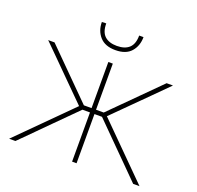

<svg xmlns="http://www.w3.org/2000/svg" viewBox="-158 -1121 1325 1291"><g transform="rotate(20 504.5 -476.0)"><path d="M38 0 405 -367 276.5 -495Q223.5 -548.5 169.5 -602Q115.5 -655.5 58 -713H103.5L433.5 -383H488.5V-713H520.5V-383H575.5L905.5 -713H951Q893.5 -655.5 840 -602Q786 -548.5 732.5 -495L604 -367L971 0H925.5Q870 -55.5 822.5 -103.5Q775 -151 730 -196L574.5 -352H520.5V0H488.5V-352H434.5L283 -200.5Q235 -152 186.8 -103.8Q138.5 -55.5 83 0ZM504.5 -804Q430.5 -804 393 -846.2Q355.5 -888.5 355.5 -951L386.5 -952Q386.5 -890.5 417.2 -862.2Q448 -834 504.5 -834Q561.5 -834 592 -862.2Q622.5 -890.5 622.5 -951H653.5Q653.5 -888.5 616.8 -846.2Q580 -804 504.5 -804Z"/></g></svg>

Font: Heraclito Thin
Style: Regular
Weight: 100
Designer: Kostas Bartsokas (font) & Cristiano Sobral (main changes)
Foundry: Kostas Bartsokas (font) & Cristiano Sobral (main changes)
Version: Version 1.00;July 8, 2020;FontCreator 13.0.0.2655 64-bit